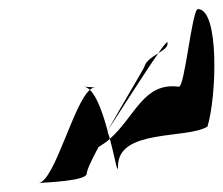

<svg xmlns="http://www.w3.org/2000/svg" viewBox="-20 -534 492 423"><path d="M66 -131C66 -131 64 -131 64 -131C64 -131 66 -131 66 -131ZM66 -131C101 -138 142 -306 178 -336C194 -321 207 -283 217 -246V-245C218 -239 221 -234 222 -228C215 -221 206 -216 197 -210C182 -182 171 -159 171 -151C170 -136 86 -132 66 -131ZM164 -343C169 -343 174 -340 178 -336C182 -339 184 -341 187 -341C201 -341 164 -343 164 -343ZM191 -206C191 -206 190 -205 190 -205C190 -204 190 -205 191 -206ZM217 -246C249 -295 300 -376 329 -417C317 -409 302 -401 298 -387C296 -381 253 -310 217 -246ZM222 -228C234 -184 239 -148 240 -167C239 -251 391 -227 437 -255C457 -319 464 -514 416 -514C403 -514 387 -341 374 -343C296 -353 279 -279 222 -228ZM329 -417C340 -434 349 -443 349 -441C351 -430 340 -424 329 -417Z"/></svg>

Font: Alpina
Style: Obl
Weight: 400
Version: Version 0.9